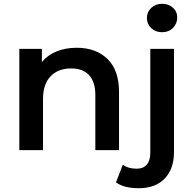

<svg xmlns="http://www.w3.org/2000/svg" viewBox="-20 -792 1020 1013"><path d="M608 -306V0H483V-290Q483 -360 450 -395.5Q417 -431 356 -431Q287 -431 247 -389.5Q207 -348 207 -270V0H82V-534H201V-465Q232 -502 279 -521Q326 -540 385 -540Q486 -540 547 -481Q608 -422 608 -306ZM592 170 628 77Q656 98 701 98Q736 98 754.5 76.5Q773 55 773 13V-534H898V10Q898 99 849 150Q800 201 712 201Q633 201 592 170ZM755 -697Q755 -729 778 -750.5Q801 -772 835 -772Q869 -772 892 -751.5Q915 -731 915 -700Q915 -667 892.5 -644.5Q870 -622 835 -622Q801 -622 778 -643.5Q755 -665 755 -697Z"/></svg>

Font: Montserrat Alternates SemiBold
Style: Regular
Weight: 600
Designer: Julieta Ulanovsky
Foundry: Julieta Ulanovsky
Version: Version 7.200